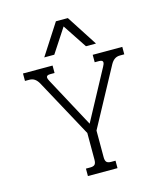

<svg xmlns="http://www.w3.org/2000/svg" viewBox="-127 -976 918 1072"><g transform="rotate(-15 332.0 -440.5)"><path d="M298 -881H367L482 -703H424L332 -842L241 -703H183ZM247 -43H272Q291 -43 298.5 -51Q306 -59 306 -79V-233L124 -568Q114 -586 101 -595Q88 -604 70 -604H45V-647H216V-604H191Q169 -604 169 -591Q169 -582 177 -568L332 -280L487 -568Q495 -582 495 -591Q495 -604 473 -604H448V-647H619V-604H594Q576 -604 563 -595Q550 -586 540 -568L359 -233V-79Q359 -59 366.5 -51Q374 -43 393 -43H418V0H247Z"/></g></svg>

Font: Pridi ExtraLight
Style: Regular
Weight: 275
Designer: Katatrad Team
Foundry: CadsonDemak
Version: Version 1.001